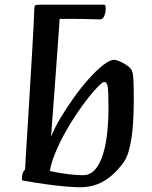

<svg xmlns="http://www.w3.org/2000/svg" viewBox="-20 -776 640 809"><path d="M135.1 -694.3Q130.2 -694.3 128.1 -697.4Q126 -700.4 126.3 -711.6Q126.6 -727.4 132.4 -741.9Q138.1 -756.4 149.8 -756.4H415.9Q421.1 -756.4 423.3 -753.6Q425.4 -750.9 425.4 -739.7Q425.4 -723.6 419.5 -709Q413.6 -694.3 401.2 -694.3Q363.2 -695.6 330.2 -696.1Q297.2 -696.6 266 -696.6Q234.8 -696.6 202.9 -696.1Q170.9 -695.6 135.1 -694.3ZM317.5 13Q295.9 13 258.4 10Q221 6.9 174.3 0.4Q127.6 -6.1 77.6 -15Q75.7 -15.3 74 -16.6Q72.4 -17.9 72.4 -23.5Q72.4 -39.3 77 -49.7Q81.6 -60 85.6 -60Q87 -88.4 89.7 -133.1Q92.4 -177.9 95.9 -233.1Q99.4 -288.3 103 -348.6Q106.7 -408.9 110.2 -468.6Q113.7 -528.3 116.8 -581.7Q120 -635 122 -676.9Q124 -718.7 124.7 -742.1Q124.7 -749.2 127.9 -752.6Q131.1 -756 141.1 -756Q161.4 -756 182.1 -750.8Q202.8 -745.7 217.3 -735.4Q231.8 -725 231.8 -709.2Q231.8 -701.4 229.4 -667.5Q227.1 -633.6 223.4 -583.4Q219.8 -533.3 215.6 -476.4Q211.4 -419.6 207.4 -364.8Q203.4 -310.1 200 -266.3Q196.6 -222.5 195.3 -199.7Q209 -235.6 234.8 -278.9Q260.6 -322.1 291.8 -365.6Q323 -409.1 355.1 -444.8Q387.2 -480.5 415.1 -502.2Q443 -524 461.1 -524Q466.7 -524 477.9 -519.9Q489.1 -515.8 501.6 -508.9Q514.1 -502.1 523.8 -493.6Q533.6 -485.2 536.6 -475.9Q540.6 -467.6 542.2 -439.5Q543.7 -411.4 543.7 -353.1Q543.7 -334.4 543 -307.4Q542.3 -280.4 540.1 -250.1Q537.9 -219.8 533.3 -189.7Q528.6 -159.5 521 -134.8Q513.4 -110.2 502.2 -94Q477.4 -59.1 449.1 -35.3Q420.8 -11.5 388.6 0.8Q356.4 13 317.5 13ZM330.3 -37.7Q381.7 -37.7 409.4 -112.5Q437.1 -187.4 437.1 -323.7Q437.1 -386.2 434.2 -408.3Q431.4 -430.5 419.1 -430.5Q412.4 -430.5 394.6 -412.9Q376.9 -395.3 353 -365.2Q329.1 -335.1 303.2 -296.9Q277.3 -258.6 253.9 -216.4Q230.5 -174.1 213.3 -132.6Q196.2 -91 189.9 -55.4Q237.5 -45.2 272.2 -41.5Q307 -37.7 330.3 -37.7Z"/></svg>

Font: Briem Hand Thin
Style: Regular
Weight: 100
Designer: Gunnlaugur SE Briem, Eben Sorkin
Foundry: Sorkin Type Co.
Version: Version 1.003